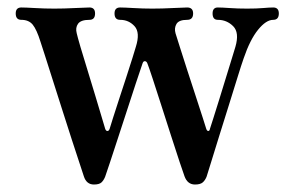

<svg xmlns="http://www.w3.org/2000/svg" viewBox="-20 -481 783 513"><path d="M231 12Q211 12 204 -10Q202 -17 193 -43.5Q184 -70 172 -107.5Q160 -145 146.5 -187Q133 -229 121 -267Q109 -305 100 -333Q91 -361 88 -370Q78 -402 67.5 -415Q57 -428 37 -428Q22 -428 22 -445Q22 -461 37 -461Q48 -461 73.5 -459.5Q99 -458 125 -458Q151 -458 180 -459.5Q209 -461 219 -461Q234 -461 234 -445Q234 -428 219 -428Q196 -428 188.5 -417.5Q181 -407 185 -392Q187 -383 195 -355.5Q203 -328 214 -293Q225 -258 235 -224Q245 -190 252.5 -165.5Q260 -141 261 -137Q263 -131 267 -131Q271 -131 273 -137Q275 -144 282 -166Q289 -188 298.5 -217Q308 -246 317.5 -275Q327 -304 334 -326.5Q341 -349 343 -356Q355 -394 339.5 -411Q324 -428 301 -428Q286 -428 286 -445Q286 -461 301 -461Q312 -461 337 -459.5Q362 -458 387 -458Q413 -458 441.5 -459.5Q470 -461 480 -461Q496 -461 496 -445Q496 -428 480 -428Q458 -428 451.5 -417Q445 -406 449 -392Q452 -383 460.5 -355.5Q469 -328 480.5 -293Q492 -258 503 -224Q514 -190 522 -165.5Q530 -141 531 -137Q533 -131 536.5 -131Q540 -131 541 -137Q543 -143 550 -165Q557 -187 566 -216Q575 -245 584 -274.5Q593 -304 600 -326.5Q607 -349 609 -356Q620 -394 603 -411Q586 -428 562 -428Q548 -428 548 -445Q548 -461 562 -461Q573 -461 594 -459.5Q615 -458 640 -458Q666 -458 683 -459.5Q700 -461 710 -461Q725 -461 725 -445Q725 -428 710 -428Q691 -428 669.5 -401.5Q648 -375 631 -325Q625 -308 614.5 -274Q604 -240 591 -198.5Q578 -157 565.5 -117Q553 -77 544 -47.5Q535 -18 532 -9Q528 1 521.5 6.5Q515 12 501 12Q481 12 473 -10Q470 -18 460 -48Q450 -78 437 -118.5Q424 -159 411 -199.5Q398 -240 388 -270.5Q378 -301 374 -311Q372 -317 367.5 -317.5Q363 -318 361 -312Q354 -292 343 -258.5Q332 -225 319.5 -186.5Q307 -148 295 -111.5Q283 -75 274 -47.5Q265 -20 261 -9Q257 1 251 6.5Q245 12 231 12Z"/></svg>

Font: Zen Old Mincho
Style: Bold
Weight: 700
Designer: Yoshimichi Ohira
Foundry: Positype
Version: Version 1.500